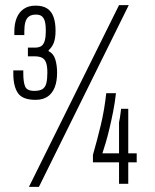

<svg xmlns="http://www.w3.org/2000/svg" viewBox="-20 -718 604 750"><path d="M93 12 445 -698H483L132 12ZM119 -328Q68 -328 50 -354.5Q32 -381 32 -430V-443H71V-431Q71 -398 78 -380.5Q85 -363 114 -363Q135 -363 146 -370Q157 -377 161 -393Q165 -409 165 -435Q165 -459 160 -473Q155 -487 144 -492.5Q133 -498 115 -498H89V-532H116Q133 -532 142 -538.5Q151 -545 155 -560Q159 -575 159 -598Q159 -620 155.5 -633.5Q152 -647 144 -654Q136 -661 120 -661Q103 -661 93 -653.5Q83 -646 79 -631.5Q75 -617 75 -595V-581H36V-595Q36 -625 45 -647.5Q54 -670 72.5 -683Q91 -696 119 -696Q147 -696 164 -685Q181 -674 189 -652Q197 -630 197 -598Q197 -570 190.5 -552Q184 -534 170 -522V-518Q189 -509 196 -486Q203 -463 203 -434Q203 -401 194 -377.5Q185 -354 166.5 -341Q148 -328 119 -328ZM445 0V-84H343V-113Q360 -172 374 -230.5Q388 -289 395 -354H433Q429 -318 422 -282.5Q415 -247 407.5 -215.5Q400 -184 392.5 -159Q385 -134 380 -119H445V-240Q447 -250 448.5 -259Q450 -268 451 -276.5Q452 -285 453 -293H481V-119H514V-84H481V0Z"/></svg>

Font: Archivo ExtraCondensed Thin
Style: Regular
Weight: 250
Width: 2
Designer: Hector Gatti
Foundry: Omnibus-Type
Version: Version 2.001